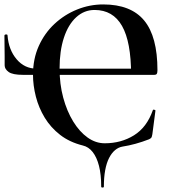

<svg xmlns="http://www.w3.org/2000/svg" viewBox="-20 -656 780 867"><path d="M437 187Q437 132 427 93Q417 54 398.5 30.5Q380 7 354 1Q294 -14 251.5 -47Q209 -80 182 -124.5Q155 -169 142 -219.5Q129 -270 129 -319Q129 -390 155 -448Q181 -506 226 -548Q271 -590 328 -613Q385 -636 446 -636Q571 -636 631 -563.5Q691 -491 691 -339Q691 -327 688 -322.5Q685 -318 676 -318H572Q572 -467 531 -539Q490 -611 407 -611Q360 -611 324 -578Q288 -545 268.5 -485.5Q249 -426 249 -346Q249 -276 265.5 -215Q282 -154 310.5 -107.5Q339 -61 375.5 -35Q412 -9 453 -9Q527 -9 585 -45Q643 -81 670 -158Q671 -162 676.5 -160.5Q682 -159 682 -157L668 -50Q666 -38 663.5 -34.5Q661 -31 653 -27Q591 -3 533 6Q515 9 499.5 22Q484 35 472.5 57.5Q461 80 455 112.5Q449 145 449 187Q449 191 443 191Q437 191 437 187ZM84 -318Q37 -318 19 -331Q1 -344 1 -361Q1 -381 1 -402.5Q1 -424 0.5 -447.5Q0 -471 0 -495Q0 -500 7 -500.5Q14 -501 14 -496Q19 -431 55 -388.5Q91 -346 145 -346H667V-318Z"/></svg>

Font: Cormorant Garamond Light
Style: Regular
Weight: 300
Designer: Christian Thalmann (Catharsis Fonts)
Foundry: Catharsis Fonts
Version: Version 4.001